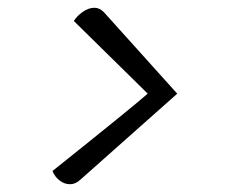

<svg xmlns="http://www.w3.org/2000/svg" viewBox="-20 -492 614 494"><path d="M360 -251Q357 -254 317.5 -293Q278 -332 231.5 -377.5Q185 -423 170 -438Q178 -451 193 -461.5Q208 -472 223 -472Q236 -472 247 -461L436 -251L186 -29Q174 -18 160 -18Q146 -18 133.5 -27.5Q121 -37 115 -52Q324 -219 360 -251Z"/></svg>

Font: Overlock
Style: Italic
Weight: 400
Designer: Dario Muhafara
Foundry: Dario Manuel Muhafara
Version: Version 1.002